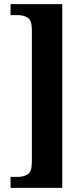

<svg xmlns="http://www.w3.org/2000/svg" viewBox="-20 -780 403 928"><path d="M31 128V75H66Q94 75 114 62.5Q134 50 134 3V-635Q134 -682 114 -694.5Q94 -707 66 -707H31V-760H281V128Z"/></svg>

Font: Noto Serif Ethiopic ExtraCondensed ExtraBold
Style: Regular
Weight: 800
Width: 2
Designer: Monotype Design Team
Foundry: Monotype Imaging Inc.
Version: Version 2.102; ttfautohint (v1.8.4.7-5d5b)